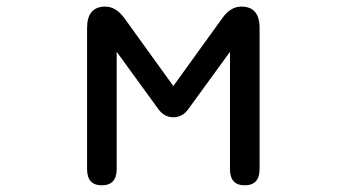

<svg xmlns="http://www.w3.org/2000/svg" viewBox="-20 -553 1040 576"><path d="M500 -294.9 646.5 -498Q670.9 -533.2 704.1 -533.2Q758.8 -533.2 758.8 -468.8V-45.9Q758.8 2.9 713.9 2.9Q669.9 2.9 669.9 -45.9V-397.5L544.9 -225.6Q527.3 -201.2 500 -201.2Q472.7 -201.2 455.1 -225.6L330.1 -397.5V-45.9Q330.1 2.9 285.2 2.9Q241.2 2.9 241.2 -45.9V-468.8Q241.2 -533.2 295.9 -533.2Q328.1 -533.2 353.5 -498Z"/></svg>

Font: MotoyaLMaru
Style: W3 mono
Weight: 400
Version: Version 1.01